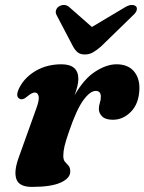

<svg xmlns="http://www.w3.org/2000/svg" viewBox="-20 -738 581 772"><path d="M58.5 -341Q40 -350.5 58.5 -386.5Q80.5 -428.5 125.2 -454Q170 -479.5 227 -479.5Q295 -479.5 295 -420.5Q295 -406.5 290.8 -390Q286.5 -373.5 280 -355Q317.5 -421 363 -450.2Q408.5 -479.5 448.5 -479.5Q494 -479.5 518 -451.8Q542 -424 540.5 -379Q538.5 -321.5 506.8 -289Q475 -256.5 434 -256.5Q404 -256.5 390.8 -269.8Q377.5 -283 377.5 -299.5Q377.5 -312.5 381.5 -324.5Q385.5 -336.5 385.5 -349Q385.5 -372.5 365 -372.5Q342.5 -372.5 315 -335Q287.5 -297.5 257 -207.5Q244.5 -172 239.5 -150.5Q234.5 -129 234.5 -111.5Q234.5 -95 241.5 -87.2Q248.5 -79.5 255.5 -71.8Q262.5 -64 262.5 -48Q262.5 -21.5 224.2 -4Q186 13.5 108.5 13.5Q57 13.5 46 -17.5Q35 -48.5 55 -104L126 -302Q139 -337.5 135.2 -351.8Q131.5 -366 120 -366Q108.5 -366 90 -350.5Q79.5 -341.5 72.5 -339.5Q65.5 -337.5 58.5 -341ZM385.5 -550.5Q368 -535.5 353.5 -527.2Q339 -519 321 -519Q303 -519 292.8 -527.2Q282.5 -535.5 274 -550.5L208.5 -675.5Q202 -687 205.2 -696.8Q208.5 -706.5 216 -711.5Q225.5 -718 237.2 -718Q249 -718 259 -709L349.5 -629.5L483 -709Q498 -718 510 -718Q522 -718 527.5 -711.5Q532 -706.5 529.5 -696.8Q527 -687 514 -675.5Z"/></svg>

Font: Fraunces 9pt S000
Style: Bold Italic
Weight: 700
Italic angle: -16°
Version: Version 1.000; ttfautohint (v1.8.3)